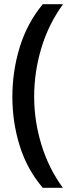

<svg xmlns="http://www.w3.org/2000/svg" viewBox="-20 -738 351 916"><path d="M39 -276Q39 -398 74 -512.5Q109 -627 184 -718H281Q212 -624 177.5 -509.5Q143 -395 143 -277Q143 -161 177.5 -48Q212 65 280 158H184Q109 70 74 -42.5Q39 -155 39 -276Z"/></svg>

Font: Noto Sans Thai Looped Medium
Style: Regular
Weight: 500
Designer: Sasikarn Vongin, Ben Mitchell
Foundry: The Fontpad Ltd
Version: Version 1.001; ttfautohint (v1.8.4.7-5d5b)